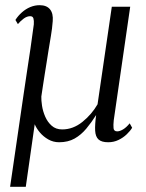

<svg xmlns="http://www.w3.org/2000/svg" viewBox="-20 -539 562 741"><path d="M79.5 182H19L70.5 -171Q77 -216 84 -261.8Q91 -307.5 97.8 -353.2Q104.5 -399 110.5 -445Q111.5 -459.5 109 -468Q106.5 -476.5 96.5 -476.5Q84.5 -476.5 72.2 -467.8Q60 -459 49 -446L39.5 -462Q50 -478.5 64.8 -491.5Q79.5 -504.5 97 -511.8Q114.5 -519 133 -519Q160 -519 173 -503Q186 -487 183.5 -457.5Q181.5 -429 176.5 -400.5Q171.5 -372 167 -343Q163.5 -320.5 160 -298.5Q156.5 -276.5 153 -254.8Q149.5 -233 146.2 -211Q143 -189 139.5 -166.5Q139 -152 142.2 -130.8Q145.5 -109.5 154.5 -88.8Q163.5 -68 179.5 -53.8Q195.5 -39.5 220 -39.5Q262 -39.5 298 -68.5Q334 -97.5 356.5 -136.5L411.5 -513H482.5L419 -75Q417 -56.5 418.2 -44.2Q419.5 -32 432.5 -32Q442 -32 454.8 -39.5Q467.5 -47 480.5 -63L490 -46Q483 -34 469.2 -20.8Q455.5 -7.5 437.2 1.2Q419 10 397.5 10Q372 10 360.2 -0.8Q348.5 -11.5 347.2 -34.8Q346 -58 351 -95Q333 -66.5 313 -42.5Q293 -18.5 267.8 -4.2Q242.5 10 208 10Q185.5 10 166.2 -1Q147 -12 133.5 -28.2Q120 -44.5 114 -59.5Z"/></svg>

Font: Merriweather 120pt Light
Style: Italic
Weight: 300
Italic angle: -7.8°
Version: Version 2.101